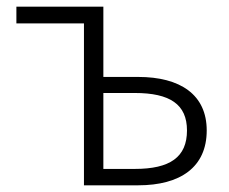

<svg xmlns="http://www.w3.org/2000/svg" viewBox="-20 -554 686 574"><path d="M231 0H393C519 0 598 -54 598 -164C598 -271 519 -324 393 -324H289V-534H29V-484H231ZM289 -49V-276H383C488 -276 539 -242 539 -164C539 -84 488 -49 383 -49Z"/></svg>

Font: Noto Sans TC Light
Style: Regular
Weight: 300
Designer: Ryoko NISHIZUKA 西塚涼子 (kana, bopomofo & ideographs); Paul D. Hunt (Latin, Greek & Cyrillic); Sandoll Communications 산돌커뮤니
Foundry: Adobe
Version: Version 2.004;hotconv 1.0.118;makeotfexe 2.5.65603